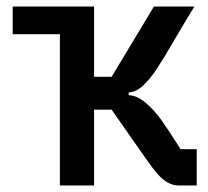

<svg xmlns="http://www.w3.org/2000/svg" viewBox="-20 -570 640 590"><path d="M164 -465H19V-550H269V-334H323L453 -550H577.5Q563 -527.5 519.5 -453.5Q485 -394 463.8 -361.2Q442.5 -328.5 420 -307.5Q397.5 -286.5 375.5 -286V-277.5Q401.5 -276.5 427.8 -254Q454 -231.5 475 -202.2Q496 -173 522.5 -131L535 -111.5H584.5V0H530.5Q511 0 494.8 -9.5Q478.5 -19 464 -35.5Q449.5 -52 429 -81.5L323 -233H269V0H164Z"/></svg>

Font: JuliaMono SemiBold
Style: Regular
Weight: 600
Monospace: yes
Designer: cormullion
Foundry: corm
Version: Version 0.055; ttfautohint (v1.8.4)